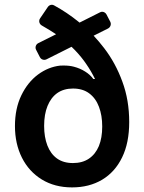

<svg xmlns="http://www.w3.org/2000/svg" viewBox="-20 -787 615 818"><path d="M158 -22.4Q103.3 -56.1 73.5 -115.1Q43.7 -174.4 43.7 -250Q43.7 -324.6 71 -381Q98 -436.8 142 -469.5Q186.4 -502.1 236.5 -507.5Q241.8 -507.8 251.8 -507.8Q275.9 -507.8 294.7 -502.8Q321.7 -495.7 342.7 -482.2Q364 -469.1 377.8 -450.3H384.9Q368.3 -484 348.4 -512.8Q327.8 -543.7 299.4 -573.2Q299.4 -573.2 284.8 -587.7L177.9 -534.1Q173.3 -532 168.7 -532Q163 -532 158 -534.8Q153.1 -537.6 150.2 -543L133.9 -574.6Q131.4 -579.2 131.4 -584.2Q131.4 -590.2 134.4 -595.3Q137.4 -600.5 142.8 -603L218.8 -641Q195 -657.3 157.7 -678.6Q152.7 -681.5 149.9 -686.4Q147 -691.4 147 -697.1Q147 -703.5 150.6 -708.5L183.9 -757.5Q186.8 -761.7 191.4 -764.2Q196 -766.7 201 -766.7Q206 -766.7 210.9 -763.8Q265.6 -734 315 -693.9L318.9 -690.7L405.9 -734.4Q410.9 -736.9 415.1 -736.9Q420.8 -736.9 425.8 -733.8Q430.8 -730.8 433.6 -725.5L449.9 -694.2Q452.1 -689.6 452.1 -684.7Q452.1 -679 449 -673.8Q446 -668.7 440.7 -665.8L378.9 -634.9Q401.6 -610.8 423.7 -582Q472.7 -518.1 501.4 -438.9Q530.5 -360.4 530.5 -267Q530.5 -178.6 500.4 -116.8Q470.2 -54.3 415.1 -21.3Q360.1 11.4 286.9 11.4Q213.1 11.4 158 -22.4ZM181.8 -167.3Q195.7 -131.4 222.7 -111.9Q250 -92.3 290.8 -92.3Q331 -92.3 359 -111.2Q386.7 -130 401.3 -164.8Q415.5 -199.6 415.5 -248.2Q415.5 -295.5 401.6 -332Q388.1 -368.3 360.1 -389.2Q332.7 -409.8 290.8 -409.8Q251.8 -409.8 224.1 -390.6Q197.1 -371.4 182.5 -335.6Q168 -300.1 168 -250.7Q168 -203.1 181.8 -167.3Z"/></svg>

Font: DeltaSans SemiBold
Style: Regular
Weight: 600
Designer: Rasmus Andersson
Foundry: rsms
Version: Version 3.012